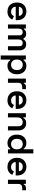

<svg xmlns="http://www.w3.org/2000/svg" viewBox="2158 -2898 940 5295"><g transform="rotate(90 2627.5 -250.0)"><path d="M299 14Q225 14 168.5 -17.5Q112 -49 80.5 -106.5Q49 -164 49 -241V-253Q49 -331 80 -388Q111 -445 167 -476.5Q223 -508 296 -508Q368 -508 422 -476.5Q476 -445 506 -388Q536 -331 536 -255V-214H165Q167 -156 206 -121Q245 -86 302 -86Q358 -86 385 -110.5Q412 -135 426 -166L521 -117Q507 -90 480.5 -59.5Q454 -29 410 -7.5Q366 14 299 14ZM166 -301H419Q415 -350 381.5 -379Q348 -408 295 -408Q240 -408 207 -379Q174 -350 166 -301Z M654 0V-494H767V-439H784Q797 -464 827.5 -483.5Q858 -503 909 -503Q963 -503 996 -481Q1029 -459 1046 -425H1062Q1079 -459 1111 -481Q1143 -503 1202 -503Q1248 -503 1285.5 -483Q1323 -463 1345.5 -424Q1368 -385 1368 -327V0H1253V-319Q1253 -362 1230 -384.5Q1207 -407 1166 -407Q1121 -407 1094.5 -377.5Q1068 -348 1068 -293V0H954V-319Q954 -362 931 -384.5Q908 -407 867 -407Q821 -407 795 -377.5Q769 -348 769 -293V0Z M1509 200V-494H1622V-429H1639Q1656 -460 1693.5 -484Q1731 -508 1801 -508Q1861 -508 1912.5 -478.5Q1964 -449 1995 -392Q2026 -335 2026 -255V-239Q2026 -159 1995 -102Q1964 -45 1913 -15.5Q1862 14 1801 14Q1754 14 1722.5 3Q1691 -8 1671.5 -26Q1652 -44 1641 -62H1624V200ZM1767 -86Q1830 -86 1870.5 -126.5Q1911 -167 1911 -242V-252Q1911 -328 1870 -368Q1829 -408 1767 -408Q1705 -408 1663.5 -368Q1622 -328 1622 -252V-242Q1622 -167 1663.5 -126.5Q1705 -86 1767 -86Z M2148 0V-494H2261V-437H2278Q2289 -468 2315 -482Q2341 -496 2377 -496H2437V-394H2375Q2325 -394 2294 -367.5Q2263 -341 2263 -286V0Z M2747 14Q2673 14 2616.5 -17.5Q2560 -49 2528.5 -106.5Q2497 -164 2497 -241V-253Q2497 -331 2528 -388Q2559 -445 2615 -476.5Q2671 -508 2744 -508Q2816 -508 2870 -476.5Q2924 -445 2954 -388Q2984 -331 2984 -255V-214H2613Q2615 -156 2654 -121Q2693 -86 2750 -86Q2806 -86 2833 -110.5Q2860 -135 2874 -166L2969 -117Q2955 -90 2928.5 -59.5Q2902 -29 2858 -7.5Q2814 14 2747 14ZM2614 -301H2867Q2863 -350 2829.5 -379Q2796 -408 2743 -408Q2688 -408 2655 -379Q2622 -350 2614 -301Z M3102 0V-494H3215V-425H3232Q3245 -453 3279 -478Q3313 -503 3382 -503Q3439 -503 3483 -477Q3527 -451 3551.5 -405Q3576 -359 3576 -296V0H3461V-287Q3461 -347 3431.5 -376.5Q3402 -406 3348 -406Q3287 -406 3252 -365.5Q3217 -325 3217 -250V0Z M3919 14Q3859 14 3807 -15.5Q3755 -45 3724 -102Q3693 -159 3693 -239V-255Q3693 -335 3724 -392Q3755 -449 3806.5 -478.5Q3858 -508 3919 -508Q3965 -508 3997 -497Q4029 -486 4048.5 -469Q4068 -452 4079 -432H4096V-700H4210V0H4098V-65H4081Q4063 -35 4026 -10.5Q3989 14 3919 14ZM3953 -86Q4015 -86 4056 -126.5Q4097 -167 4097 -242V-252Q4097 -328 4056.5 -368Q4016 -408 3953 -408Q3891 -408 3849.5 -368Q3808 -328 3808 -252V-242Q3808 -167 3849.5 -126.5Q3891 -86 3953 -86Z M4582 14Q4508 14 4451.5 -17.5Q4395 -49 4363.5 -106.5Q4332 -164 4332 -241V-253Q4332 -331 4363 -388Q4394 -445 4450 -476.5Q4506 -508 4579 -508Q4651 -508 4705 -476.5Q4759 -445 4789 -388Q4819 -331 4819 -255V-214H4448Q4450 -156 4489 -121Q4528 -86 4585 -86Q4641 -86 4668 -110.5Q4695 -135 4709 -166L4804 -117Q4790 -90 4763.5 -59.5Q4737 -29 4693 -7.5Q4649 14 4582 14ZM4449 -301H4702Q4698 -350 4664.5 -379Q4631 -408 4578 -408Q4523 -408 4490 -379Q4457 -350 4449 -301Z M4937 0V-494H5050V-437H5067Q5078 -468 5104 -482Q5130 -496 5166 -496H5226V-394H5164Q5114 -394 5083 -367.5Q5052 -341 5052 -286V0Z"/></g></svg>

Font: Space Grotesk Light SemiBold
Style: Regular
Weight: 600
Version: Version 2.000